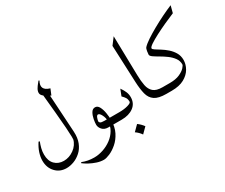

<svg xmlns="http://www.w3.org/2000/svg" viewBox="-116 -847 1571 1342"><g transform="rotate(-30 669.5 -176.0)"><path d="M248.5 -468.3 291 -433.1 311.5 -95.7Q314.5 -43.9 299.6 -6.6Q284.7 30.8 258.3 54.4Q231.9 78.1 201.2 89.6Q170.4 101.1 141.6 101.1Q88.4 101.1 54 64.7Q19.5 28.3 19.5 -28.8Q19.5 -57.6 30 -90.6Q40.5 -123.5 63 -157.7L71.8 -155.3Q63 -133.3 56.9 -109.4Q50.8 -85.4 50.8 -60.5Q50.8 -8.8 78.6 19.3Q106.4 47.4 150.4 47.4Q193.4 47.4 231.9 20Q270.5 -7.3 283.2 -54.7L278.8 -37.6Q281.7 -46.4 281.5 -71.8Q281.2 -97.2 277.8 -146Q274.4 -194.8 267.1 -273.7Q259.8 -352.5 248.5 -468.3ZM276.4 -527.8 282.2 -524.4Q246.6 -460.4 321.3 -439L301.8 -391.6Q278.3 -402.8 256.1 -418.2Q233.9 -433.6 233.9 -451.7Q233.9 -467.8 243.4 -483.6Q252.9 -499.5 263.2 -511.7Q273.4 -523.9 276.4 -527.8Z M396.5 180.7Q369.6 180.7 341.3 171.4Q313 162.1 288.1 148.7Q263.2 135.3 246.1 122.1L249.5 115.2Q293.5 133.3 345.7 133.3Q380.9 133.3 417.7 121.1Q454.6 108.9 485.6 85.9Q516.6 63 535.6 31Q554.7 -1 554.7 -41Q554.7 -66.4 542.5 -90.6Q530.3 -114.7 517.6 -114.7Q507.8 -114.7 501.5 -97.2Q495.1 -79.6 495.1 -69.8Q495.1 -65.4 502.2 -59.6Q509.3 -53.7 533.2 -53.7H624Q632.8 -53.7 638.2 -48.8Q643.6 -43.9 643.6 -26.9Q643.6 -9.8 638.2 -4.9Q632.8 0 624 0H535.2Q504.4 0 487.5 -18.8Q470.7 -37.6 470.7 -58.6Q470.7 -75.7 475.6 -101.8Q480.5 -127.9 492.2 -148.2Q503.9 -168.5 524.4 -168.5Q544.4 -168.5 556.2 -146.2Q567.9 -124 573 -93.3Q578.1 -62.5 578.1 -36.1Q578.1 20.5 557.1 61.5Q536.1 102.5 505.4 128.9Q474.6 155.3 444.6 168Q414.6 180.7 396.5 180.7Z M624 -53.7H654.8Q695.3 -53.7 724.6 -62.3Q753.9 -70.8 753.9 -81.5Q753.9 -101.6 746.1 -114.3Q738.3 -127 723.1 -141.6L743.2 -192.9Q760.3 -168.5 768.6 -148.4Q776.9 -128.4 776.9 -105.5Q776.9 -55.2 739.5 -27.6Q702.1 0 644 0H624Q619.1 0 612.1 -5.6Q605 -11.2 605 -28.3Q605 -45.4 612.1 -49.6Q619.1 -53.7 624 -53.7ZM721.2 79.6Q745.6 97.2 763.7 122.1L721.2 164.6Q704.6 140.1 678.7 122.1Z M1003.9 0Q941.4 0 911.1 -20.8Q880.9 -41.5 870.6 -81.8Q860.4 -122.1 857.9 -180.7L845.2 -479L886.2 -533.2L893.1 -214.8Q894 -167 901.1 -130.6Q908.2 -94.2 931.4 -74Q954.6 -53.7 1003.9 -53.7Q1013.7 -53.7 1020.3 -48.8Q1026.9 -43.9 1026.9 -26.9Q1026.9 -9.8 1020.3 -4.9Q1013.7 0 1003.9 0Z M1339.4 -522 1324.7 -465.8Q1288.1 -450.7 1244.6 -430.9Q1201.2 -411.1 1162.1 -390.9Q1123 -370.6 1097.9 -353.8Q1072.8 -336.9 1072.8 -327.1Q1072.8 -320.3 1088.4 -310.3Q1104 -300.3 1127 -286.1Q1149.9 -272 1172.6 -252.2Q1195.3 -232.4 1210.9 -206.3Q1226.6 -180.2 1226.6 -146Q1226.6 -110.8 1207.3 -77.1Q1188 -43.5 1148.4 -21.7Q1108.9 0 1047.9 0H1003.9Q997.1 0 993.2 -4.9Q989.3 -9.8 989.3 -26.9Q989.3 -43.9 993.2 -48.8Q997.1 -53.7 1003.9 -53.7H1062.5Q1110.8 -53.7 1142.1 -67.6Q1173.3 -81.5 1188.5 -98.4Q1203.6 -115.2 1203.6 -123.5Q1203.6 -152.3 1186.5 -175.5Q1169.4 -198.7 1144 -217.3Q1118.7 -235.8 1093 -250.5Q1067.4 -265.1 1050.3 -277.1Q1033.2 -289.1 1033.2 -299.3Q1033.2 -306.2 1036.1 -325.9Q1039.1 -345.7 1045.9 -353.5Q1062 -371.1 1095.7 -393.6Q1129.4 -416 1172.1 -439.9Q1214.8 -463.9 1258.8 -485.4Q1302.7 -506.8 1339.4 -522Z"/></g></svg>

Font: Lateef ExtraLight
Style: Regular
Weight: 200
Designer: SIL International
Foundry: SIL International
Version: Version 4.200